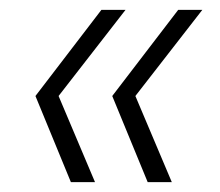

<svg xmlns="http://www.w3.org/2000/svg" viewBox="-20 -490 446 390"><path d="M280 -120 208 -295 342 -470H391L255 -295L329 -120ZM124 -120 52 -295 186 -470H235L99 -295L173 -120Z"/></svg>

Font: DM Sans 10pt ExtraLight
Style: Italic
Weight: 250
Italic angle: -10°
Version: Version 4.004;gftools[0.9.30]